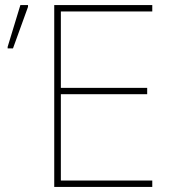

<svg xmlns="http://www.w3.org/2000/svg" viewBox="-20 -734 680 754"><path d="M578 0H193V-714H578V-689H219V-389H558V-364H219V-25H578ZM10 -544V-550L60 -714H90V-707L31 -544Z"/></svg>

Font: Noto Sans Thin
Style: Regular
Weight: 100
Designer: Monotype Design Team
Foundry: Monotype Imaging Inc.
Version: Version 2.007